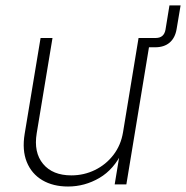

<svg xmlns="http://www.w3.org/2000/svg" viewBox="-20 -679 685 707"><path d="M503.4 -504.9 509.3 -539.1H553.2Q584 -539.1 589.4 -569.8L604 -659.2H645L630.4 -572.3Q625 -539.6 604.7 -522.2Q584.5 -504.9 551.3 -504.9ZM230.5 7.8Q175.3 7.8 135.7 -15.6Q96.2 -39.1 78.6 -82.5Q61 -126 70.8 -186L129.4 -539.1H173.3L115.2 -188.5Q103.5 -117.7 138.7 -75.4Q173.8 -33.2 242.7 -33.2Q289.1 -33.2 329.6 -53Q370.1 -72.8 397.7 -108.6Q425.3 -144.5 433.1 -192.4L490.2 -539.1H534.2L445.3 0H402.3L422.4 -121.6H431.2Q399.9 -55.2 345.9 -23.7Q292 7.8 230.5 7.8Z"/></svg>

Font: Inter 18pt ExtraLight
Style: Italic
Weight: 250
Italic angle: -9.3988°
Designer: Rasmus Andersson
Foundry: rsms
Version: Version 4.001;git-66647c0bb